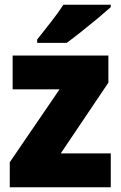

<svg xmlns="http://www.w3.org/2000/svg" viewBox="-20 -786 507 806"><path d="M445 0H21V-105L230 -411H33V-553H435V-439L235 -142H445ZM445 -756Q425 -738 391.5 -710Q358 -682 322 -653.5Q286 -625 260 -606H136V-620Q161 -652 193 -692.5Q225 -733 246 -766H445Z"/></svg>

Font: Noto Sans Lao UI SemCond Blk
Style: Regular
Weight: 900
Width: 4
Designer: Monotype Design Team
Foundry: Monotype Imaging Inc.
Version: Version 2.000; ttfautohint (v1.8.4.7-5d5b)